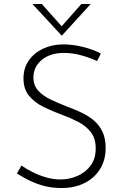

<svg xmlns="http://www.w3.org/2000/svg" viewBox="-20 -937 621 965"><path d="M468 -630Q437 -645 392 -658Q347 -671 302 -671Q232 -671 190 -636Q148 -601 148 -548Q148 -508 172 -481.5Q196 -455 235 -436.5Q274 -418 318 -401Q353 -388 387.5 -372Q422 -356 450 -333Q478 -310 494.5 -276Q511 -242 511 -192Q511 -133 483 -87.5Q455 -42 405 -17Q355 8 289 8Q236 8 192.5 -5Q149 -18 116.5 -35.5Q84 -53 65 -65L88 -105Q110 -89 141.5 -73Q173 -57 210 -46Q247 -35 284 -35Q327 -35 367.5 -52Q408 -69 434.5 -103.5Q461 -138 461 -191Q461 -242 436 -273.5Q411 -305 372 -325Q333 -345 289 -361Q243 -378 199 -399.5Q155 -421 126.5 -455Q98 -489 98 -543Q98 -594 124 -632Q150 -670 194.5 -691.5Q239 -713 296 -714Q346 -714 397.5 -701Q449 -688 487 -668ZM190 -917 290 -805 389 -917H436L291 -758H290L143 -917Z"/></svg>

Font: Synthetic Light
Style: Regular
Weight: 300
Designer: Santiago Orozco
Foundry: Typemade
Version: Version 2.000; ttfautohint (v1.8.4.7-5d5b)